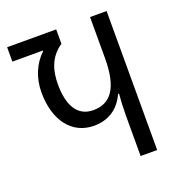

<svg xmlns="http://www.w3.org/2000/svg" viewBox="-130 -821 859 927"><g transform="rotate(-20 300.0 -357.0)"><path d="M435 0H520V-714H435V-503C435 -346 384 -286 297 -286C217 -286 178 -351 178 -462C178 -527 194 -595 261 -640V-714H9V-640H166V-637C117 -591 90 -525 90 -452C90 -307 162 -214 275 -214C349 -214 405 -251 435 -319H440C437 -286 435 -244 435 -203Z"/></g></svg>

Font: Noto Sans Georgian Condensed
Style: Regular
Weight: 400
Width: 3
Designer: Monotype Design Team, Akaki Razmadze
Foundry: Google LLC
Version: Version 2.005